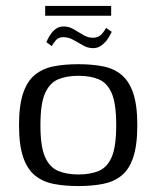

<svg xmlns="http://www.w3.org/2000/svg" viewBox="-20 -620 526 646"><path d="M244 6Q198 6 161.5 -1Q125 -8 98.5 -29Q72 -50 58 -91Q44 -132 44 -199Q44 -266 58 -307Q72 -348 98.5 -369Q125 -390 161.5 -397Q198 -404 244 -404Q289 -404 325.5 -397Q362 -390 388 -369Q414 -348 428 -307Q442 -266 442 -199Q442 -131 428 -90Q414 -49 388 -28.5Q362 -8 325.5 -1Q289 6 244 6ZM244 -33Q284 -33 312.5 -45Q341 -57 356 -92Q371 -127 371 -199Q371 -271 356 -306Q341 -341 312.5 -353Q284 -365 244 -365Q204 -365 175.5 -353Q147 -341 131.5 -306Q116 -271 116 -199Q116 -127 131.5 -92Q147 -57 175.5 -45Q204 -33 244 -33ZM293 -458Q275 -458 259 -467.5Q243 -477 226.5 -486Q210 -495 193 -495Q176 -495 167 -483.5Q158 -472 154 -465L136 -478Q137 -481 141 -489Q145 -497 152 -507Q159 -517 169.5 -524Q180 -531 195 -531Q212 -531 228 -521.5Q244 -512 260 -502.5Q276 -493 292 -493Q312 -493 322.5 -505.5Q333 -518 337 -526L356 -513Q354 -510 350 -501.5Q346 -493 338 -483Q330 -473 319 -465.5Q308 -458 293 -458ZM132 -567V-600H354V-567Z"/></svg>

Font: Genos
Style: Regular
Weight: 400
Designer: Robert E. Leuschke
Foundry: Robert E. Leuschke
Version: Version 1.010